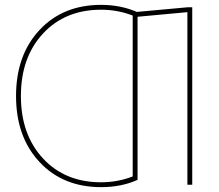

<svg xmlns="http://www.w3.org/2000/svg" viewBox="-20 -760 902 790"><path d="M751 -730H771V0H751V-710L546 -691V-20Q480 10 396 10Q239 10 142.5 -93.5Q46 -197 46 -365Q46 -533 142.5 -636.5Q239 -740 396 -740Q476 -740 543 -711ZM526 -34V-696Q464 -720 396 -720Q248 -720 157 -622Q66 -524 66 -365Q66 -206 157 -108Q248 -10 396 -10Q464 -10 526 -34Z"/></svg>

Font: Mplus 1p Thin
Style: Regular
Weight: 250
Version: Version 1.061